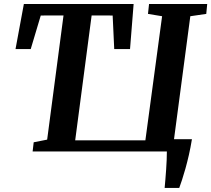

<svg xmlns="http://www.w3.org/2000/svg" viewBox="-20 -763 1064 967"><path d="M809.2 183.6Q810.8 165.3 812.9 141.4Q815 117.5 816.7 91.8Q818.5 66.1 819.5 42.2Q820.6 18.2 820.4 0H144.3L149.7 -46.4L217.5 -59.8L299.9 -685.2L185.3 -684.9L134.8 -516H58.2L100.2 -743H653L634.9 -516H555.3L547.4 -684.9L441.5 -685.2L358.7 -56.3H712.2L796.4 -681.3L725.3 -693L730.7 -743H1023.6L1018.8 -693L938.5 -681.3L856.4 -62H946.7Q939.9 -20.1 931.3 17.5Q922.7 55 913.8 86.7Q904.9 118.4 896.8 143Q888.6 167.6 882.8 183.4Z"/></svg>

Font: Merriweather Light
Style: Italic
Weight: 300
Italic angle: -7.8°
Designer: Eben Sorkin
Foundry: Eben Sorkin
Version: Version 2.101